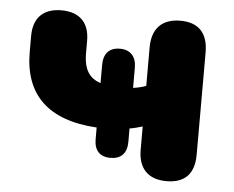

<svg xmlns="http://www.w3.org/2000/svg" viewBox="-43 -550 740 608"><g transform="rotate(5 327.5 -246.0)"><path d="M507 9C566 9 595 -23 595 -83V-408C595 -469 565 -501 507 -501C449 -501 417 -469 417 -408V-286C404 -281 390 -278 376 -276V-340C376 -376 357 -396 324 -396C290 -396 272 -376 272 -340V-282C237 -294 218 -319 218 -373V-412C218 -470 186 -501 129 -501C72 -501 40 -470 40 -412V-361C40 -225 117 -150 272 -141V-104C272 -68 290 -49 324 -49C357 -49 376 -68 376 -104V-147C389 -149 404 -153 417 -157V-83C417 -23 449 9 507 9Z"/></g></svg>

Font: Nunito Black
Style: Regular
Weight: 900
Designer: Vernon Adams
Foundry: Vernon Adams
Version: Version 3.602